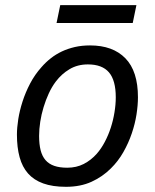

<svg xmlns="http://www.w3.org/2000/svg" viewBox="-20 -701 594 736"><path d="M44.9 -185.1Q44.9 -211.4 50 -244.1Q55.2 -276.9 66.4 -311.8Q77.6 -346.7 95.5 -380.9Q113.3 -415 139.2 -443.8Q155.3 -462.4 174.6 -477.5Q193.8 -492.7 217 -503.7Q240.2 -514.6 267.1 -520.8Q293.9 -526.9 325.2 -526.9Q412.6 -526.9 460.7 -477.5Q508.8 -428.2 508.8 -328.1Q508.8 -297.9 503.2 -262Q497.6 -226.1 485.1 -189.5Q472.7 -152.8 452.9 -117.9Q433.1 -83 404.8 -55.2Q373 -23.4 330.8 -4.2Q288.6 15.1 232.9 15.1Q181.6 15.1 145.8 2.2Q109.9 -10.7 87.6 -35.9Q65.4 -61 55.2 -98.4Q44.9 -135.7 44.9 -185.1ZM129.9 -180.2Q129.9 -148.4 135.7 -125.2Q141.6 -102.1 154.5 -87.2Q167.5 -72.3 188 -65.2Q208.5 -58.1 237.8 -58.1Q272.9 -58.1 301 -72.5Q329.1 -86.9 351.1 -111.8Q368.2 -131.3 381.8 -157.2Q395.5 -183.1 404.8 -211.9Q414.1 -240.7 418.9 -270.8Q423.8 -300.8 423.8 -328.1Q423.8 -393.1 397.7 -423.6Q371.6 -454.1 316.9 -454.1Q277.3 -454.1 246.6 -435.8Q215.8 -417.5 193.8 -388.2Q178.7 -368.2 167 -342.8Q155.3 -317.4 147 -290Q138.7 -262.7 134.3 -234.4Q129.9 -206.1 129.9 -180.2ZM196.8 -612.8 210.9 -681.2H502.9L488.8 -612.8Z"/></svg>

Font: Lorenzo Sans
Style: Italic
Weight: 400
Italic angle: -12°
Foundry: Intel Corporation
Version: Version 1.00; ttfautohint (v1.5)